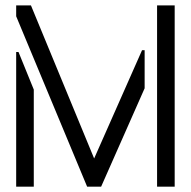

<svg xmlns="http://www.w3.org/2000/svg" viewBox="-20 -704 720 724"><path d="M41 0V-507.8H49.8L107.4 -366.2V0ZM41 -642.6V-683.6H96.7L335 -106.4L515.6 -514.6H525.4V-371.1L361.3 0H308.6ZM572.3 0V-683.6H638.7V0Z"/></svg>

Font: Post No Bills Jaffna Medium
Style: Regular
Weight: 500
Designer: Kosala Senevirathne, Siva Puranthara, Lasantha Premarathna, Tharique Azeez
Foundry: Mooniak
Version: Version 1.220 ; ttfautohint (v1.6)